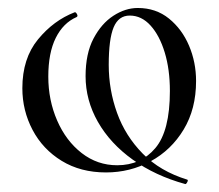

<svg xmlns="http://www.w3.org/2000/svg" viewBox="-20 -419 548 481"><path d="M443.8 42Q369 21.4 312.5 -19.1Q256 -59.6 225.2 -113.8Q194.4 -168 194.4 -228.2Q194.4 -284.6 214.2 -322.3Q234 -360 264 -379.5Q294 -399 325.2 -399Q370.6 -399 403.3 -372.5Q436 -346 453.6 -304.5Q471.2 -263 471.2 -216Q471.2 -146 440.1 -94.5Q409 -43 357.5 -15Q306 13 245.6 13Q182 13 134.6 -16Q87.2 -45 61.6 -93.5Q36 -142 36 -198Q36 -272.6 75.2 -320.3Q114.4 -368 167 -388.2Q169.8 -389.2 172.8 -383.7Q175.8 -378.2 171.8 -376.2Q138.4 -361.6 119.7 -324.1Q101 -286.6 101 -227Q101 -168 123.2 -117Q145.4 -66 184.7 -35.5Q224 -5 273.6 -5Q332.8 -5 369.2 -48Q405.6 -91 405.6 -191Q405.6 -245 392.7 -287.5Q379.8 -330 357.2 -355Q334.6 -380 305 -380Q277 -380 264.7 -350.6Q252.4 -321.2 252.4 -256.4Q252.4 -194.2 273.2 -136.3Q294 -78.4 337.6 -34.1Q381.2 10.2 449 31Q452 32 449 37.5Q446 43 443.8 42Z"/></svg>

Font: Cormorant Garamond Light
Style: Regular
Weight: 300
Designer: Christian Thalmann (Catharsis Fonts)
Foundry: Catharsis Fonts
Version: Version 4.001